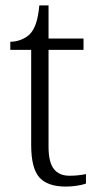

<svg xmlns="http://www.w3.org/2000/svg" viewBox="-20 -678 362 708"><path d="M223 10Q155 10 125 -24Q95 -58 95 -143V-494H18V-524Q37 -524 56 -531Q75 -538 89 -551Q103 -565 112 -590Q121 -615 125 -658H159V-536H288V-494H159V-137Q159 -80 178.5 -55Q198 -30 236 -30Q253 -30 267 -31.5Q281 -33 297 -36V-1Q283 4 262.5 7Q242 10 223 10Z"/></svg>

Font: Noto Serif Myanmar Light
Style: Regular
Weight: 300
Designer: Ben Mitchell and the Monotype Design Team
Foundry: Monotype Imaging Inc.
Version: Version 2.106; ttfautohint (v1.8.4.7-5d5b)